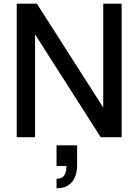

<svg xmlns="http://www.w3.org/2000/svg" viewBox="-20 -749 762 1048"><path d="M644 -729V0H529.8L171.4 -561.5V0H71.3V-729H181.2L543.5 -162.1V-729ZM288.6 44.4H400.9V152.8Q400.9 197.3 384.8 226.8Q368.7 256.3 338.4 270Q329.1 273.9 316.4 276.4Q303.7 278.8 288.6 278.8V227.1Q315.4 227.1 329.1 210.4Q342.8 193.8 342.3 157.2H288.6Z"/></svg>

Font: SolaimanLipi
Style: Bold
Weight: 700
Designer: Solaiman Karim
Foundry: Al Mamun Sumon
Version: Version 2.000